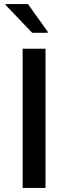

<svg xmlns="http://www.w3.org/2000/svg" viewBox="-20 -929 336 949"><path d="M8 -904 139 -767H216V-772L118 -909H8ZM92 -688V0H205V-688Z"/></svg>

Font: Saira UNSAM Medium
Style: Regular
Weight: 500
Designer: Hector Gatti with collaboration of the Omnibus-Type team
Foundry: Omnibus-Type
Version: Version 0.072;PS 000.072;hotconv 1.0.88;makeotf.lib2.5.64775